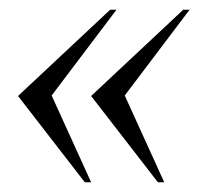

<svg xmlns="http://www.w3.org/2000/svg" viewBox="-20 -444 426 394"><path d="M17 -247 206 -424H219L86 -248L167 -70H154ZM167 -247 356 -424H369L236 -248L317 -70H304Z"/></svg>

Font: Spectral Light
Style: Italic
Weight: 300
Italic angle: -10°
Designer: Jean-Baptiste Levee
Foundry: Production Type
Version: Version 2.001